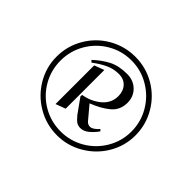

<svg xmlns="http://www.w3.org/2000/svg" viewBox="-105 -741 790 790"><g transform="rotate(45 290.0 -346.5)"><path d="M520 -346Q520 -285 489 -232.5Q458 -180 405 -149Q352 -118 291 -118Q229 -118 176 -149Q123 -180 92 -232.5Q61 -285 61 -346Q61 -408 92 -461Q123 -514 176 -544.5Q229 -575 291 -575Q353 -575 405.5 -544.5Q458 -514 489 -461Q520 -408 520 -346ZM84 -346Q84 -290 111.5 -242.5Q139 -195 186.5 -167.5Q234 -140 291 -140Q346 -140 393.5 -167.5Q441 -195 469 -242.5Q497 -290 497 -346Q497 -402 469 -449.5Q441 -497 393.5 -525Q346 -553 291 -553Q234 -553 186.5 -525Q139 -497 111.5 -449.5Q84 -402 84 -346ZM402 -418Q402 -376 372 -350.5Q342 -325 293 -306L340 -250Q349 -239 362 -239Q371 -239 381.5 -246.5Q392 -254 399 -263L406 -256Q393 -237 375 -222Q357 -207 338 -207Q324 -207 314.5 -213.5Q305 -220 291 -237L246 -300L247 -309Q291 -316 323.5 -343Q356 -370 356 -411Q356 -440 339 -458.5Q322 -477 293 -477Q263 -477 236 -464.5Q209 -452 180 -430L172 -438Q203 -467 236 -484Q269 -501 317 -501Q354 -501 378 -477.5Q402 -454 402 -418ZM239 -221 196 -205V-430L239 -446Z"/></g></svg>

Font: Amita
Style: Regular
Weight: 400
Designer: Eduardo Rodriguez Tunni, Modular Infotech, Brian J. Bonislawsky
Foundry: Eduardo Rodriguez Tunni, Modular Infotech, Brian J. Bonislawsky
Version: Version 1.004